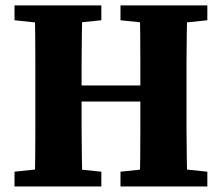

<svg xmlns="http://www.w3.org/2000/svg" viewBox="-20 -677 805 697"><path d="M32.7 0V-53.7L172.9 -68.7H202.1L347.9 -53.7V0ZM105.3 0Q107.3 -51 107.8 -102Q108.3 -153 108.3 -205.5Q108.3 -258 108.3 -310V-347Q108.3 -398.8 108.3 -450.7Q108.3 -502.5 107.8 -554.4Q107.3 -606.3 105.3 -657.3H279.2Q278.2 -607.3 277.2 -555.4Q276.2 -503.6 276.2 -451.8Q276.2 -400 276.2 -347V-316.3Q276.2 -261.6 276.2 -208.6Q276.2 -155.6 277.2 -103.8Q278.2 -52 279.2 0ZM192.1 -308.4V-366.7H573.3V-308.4ZM417.4 0V-53.7L561.1 -68.7H589.2L732.7 -53.7V0ZM486.5 0Q488.5 -51 489 -102.3Q489.5 -153.6 489.5 -207.1Q489.5 -260.6 489.5 -316.3V-347Q489.5 -398.8 489.5 -450.7Q489.5 -502.5 489 -554.4Q488.5 -606.3 486.5 -657.3H660.1Q659.1 -607.3 658.1 -555.4Q657.1 -503.6 657.1 -451.8Q657.1 -400 657.1 -347V-310Q657.1 -259 657.1 -207Q657.1 -155 658.1 -103.5Q659.1 -52 660.1 0ZM32.7 -603.5V-657.3H347.9V-603.5L202.1 -588.5H172.9ZM417.4 -603.5V-657.3H732.7V-603.5L589.2 -588.5H561.1Z"/></svg>

Font: Source Serif 4 Variable
Style: Regular
Weight: 400
Designer: Frank Grießhammer
Foundry: Adobe
Version: Version 4.005;hotconv 1.1.0;makeotfexe 2.6.0